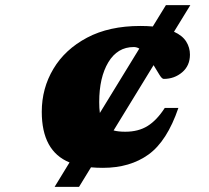

<svg xmlns="http://www.w3.org/2000/svg" viewBox="-20 -727 815 747"><path d="M192.5 0 250.5 -95Q142.5 -139 142.5 -292Q142.5 -383.5 187.8 -459.2Q233 -535 318.8 -580.5Q404.5 -626 526 -626Q552 -626 574.5 -624L625.5 -707H720.5L657 -603.5Q690 -588.5 704.5 -565.2Q719 -542 719 -514.5Q719 -471.5 688.8 -445.8Q658.5 -420 617 -420Q610 -420 600 -436.5Q590 -453 577.5 -473.5L422 -219.5Q440 -214.5 467.5 -214.5Q518.5 -214.5 554.2 -236.8Q590 -259 621 -307H674Q630 -178 558 -126Q486 -74 380.5 -74Q356 -74 334 -76L287.5 0ZM500.5 -544Q437 -544 401.5 -484.8Q366 -425.5 366 -330Q366 -305.5 368.5 -287.5L522 -538Q511.5 -544 500.5 -544Z"/></svg>

Font: Newsreader 6pt ExtraBold
Style: Italic
Weight: 800
Italic angle: -17°
Designer: Hugues Gentile
Foundry: Production Type
Version: Version 1.003; ttfautohint (v1.8.3)